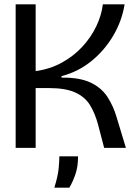

<svg xmlns="http://www.w3.org/2000/svg" viewBox="-20 -680 624 883"><path d="M52 0V-660H144V-353Q210 -362 264.5 -392Q319 -422 359 -465.5Q399 -509 423 -559.5Q447 -610 453 -660H553Q541 -584 500.5 -515.5Q460 -447 399 -398Q338 -349 263 -330V-323Q347 -324 397 -300Q447 -276 474 -234.5Q501 -193 516 -142L559 0H459L431 -107Q417 -159 394 -196.5Q371 -234 326.5 -254.5Q282 -275 204 -275H144V0ZM230 183Q247 128 250 92.5Q253 57 253 39H339Q339 87 326.5 122.5Q314 158 299 183Z"/></svg>

Font: Bricolage Grotesque 48pt
Style: Regular
Weight: 400
Designer: Mathieu Triay
Foundry: Atelier Triay
Version: Version 1.000; ttfautohint (v1.8.4.7-5d5b);gftools[0.9.32]